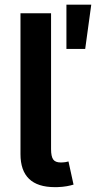

<svg xmlns="http://www.w3.org/2000/svg" viewBox="-20 -783 404 807"><path d="M219.5 3.6H210.6Q66.1 3.6 66.1 -135.3V-727.3H194.6V-156.2Q194.6 -125.7 203.5 -112.9Q212.4 -100.1 235.4 -100.1H236.5Q249.3 -100.5 256 -101.7Q262.8 -103 267.8 -104.4L289.1 -7.1Q278.1 -3.6 261 -0.4Q244 2.8 219.5 3.6ZM338.1 -577.4H259.2V-763.5H363.6Z"/></svg>

Font: Linik Sans SemiBold
Style: Regular
Weight: 600
Designer: Rasmus Andersson (font), Cristiano Sobral (main changes)
Foundry: rsms
Version: Version 3.018;June 1, 2022;FontCreator 14.0.0.2814 64-bit; t